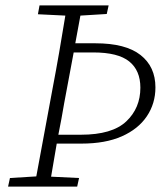

<svg xmlns="http://www.w3.org/2000/svg" viewBox="-20 -694 602 714"><path d="M219 -312Q214 -282 208.5 -252.5Q203 -223 197 -193H281Q397 -193 449.5 -242.5Q502 -292 502 -368Q502 -432 460.5 -465.5Q419 -499 327 -499H254ZM121 -641 127 -674H384L377 -642L279 -636L260 -533H335Q447 -533 502.5 -489.5Q558 -446 558 -369Q558 -309 526 -261.5Q494 -214 433 -187Q372 -160 283 -160H191Q186 -129 180.5 -98.5Q175 -68 170 -37L274 -32L267 0H10L17 -32L115 -38L175 -362Q188 -430 200 -499Q212 -568 223 -636Z"/></svg>

Font: Source Serif 4 SmText Light
Style: Italic
Weight: 300
Italic angle: -12°
Designer: Frank Grießhammer
Foundry: Adobe
Version: Version 4.005;hotconv 1.1.0;makeotfexe 2.6.0